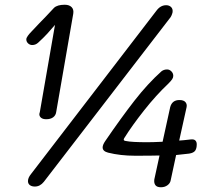

<svg xmlns="http://www.w3.org/2000/svg" viewBox="-20 -787 892 810"><path d="M91 -621Q91 -627 97.5 -636Q104 -645 112 -653L146 -689Q170 -713 208 -754Q222 -767 253 -767Q272 -767 282 -757Q292 -747 289 -729L217 -314Q215 -300 204 -292Q193 -284 175 -284Q161 -284 153.5 -290Q146 -296 146 -305Q146 -308 148 -314L212 -682Q197 -664 180 -645.5Q163 -627 141 -607Q130 -597 116 -597Q106 -597 98.5 -604Q91 -611 91 -621ZM697 -711 165 -20Q149 0 127 0Q114 0 106 -6Q98 -12 98 -23Q98 -37 111 -53L640 -742Q657 -765 681 -765Q694 -765 702 -757Q710 -749 708 -735Q704 -719 697 -711ZM791 -199Q800 -199 805 -193.5Q810 -188 810 -178Q810 -161 803.5 -151.5Q797 -142 778 -139Q771 -138 723 -133L700 -26Q698 -14 686.5 -5.5Q675 3 659 3Q642 3 635.5 -6Q629 -15 631 -30L653 -131Q620 -130 550 -130Q488 -130 436 -143Q413 -149 413 -165Q413 -176 424 -192Q491 -290 547 -362Q603 -434 661 -486Q671 -494 685 -494Q695 -494 703 -486Q711 -478 711 -467Q711 -460 706.5 -453Q702 -446 690 -434Q639 -386 588 -321.5Q537 -257 504 -204Q502 -200 502 -198Q502 -193 512 -192Q535 -187 602 -187Q624 -187 666 -189L698 -335Q706 -365 737 -365Q755 -365 762.5 -356Q770 -347 767 -334L736 -194Q753 -195 787 -199Z"/></svg>

Font: Mali
Style: Italic
Weight: 400
Italic angle: -10°
Version: Version 1.000; ttfautohint (v1.6)